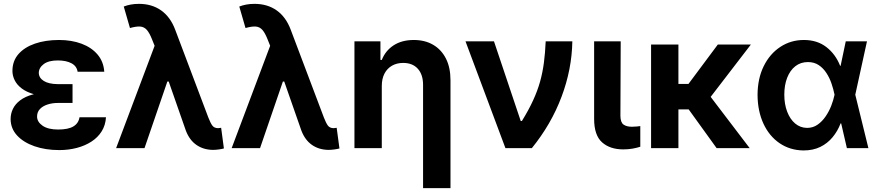

<svg xmlns="http://www.w3.org/2000/svg" viewBox="-20 -757 4492 981"><path d="M247.1 -285.6H350.6V-231H275.9Q247.1 -231 222.9 -223.1Q198.7 -215.3 184.1 -200Q169.4 -184.6 169.4 -161.6Q169.4 -134.3 197.5 -114.7Q225.6 -95.2 276.9 -95.2Q328.6 -95.2 355 -111.1Q381.3 -127 386.2 -157.7H521.5Q519 -117.2 499.5 -85.9Q480 -54.7 447 -33.4Q414.1 -12.2 372.1 -1.2Q330.1 9.8 282.7 9.8Q212.4 9.8 156.2 -9.8Q100.1 -29.3 67.4 -64.7Q34.7 -100.1 34.2 -148.4Q34.2 -176.3 46.1 -200.9Q58.1 -225.6 83.3 -244.6Q108.4 -263.7 148.9 -274.7Q189.5 -285.6 247.1 -285.6ZM350.6 -264.2H247.1Q192.9 -264.2 154.1 -275.4Q115.2 -286.6 90.8 -305.2Q66.4 -323.7 54.9 -347.2Q43.5 -370.6 43.5 -394.5Q43.5 -445.3 74.2 -480.5Q105 -515.6 158.7 -534.2Q212.4 -552.7 281.7 -552.7Q345.7 -552.7 396.7 -533.7Q447.8 -514.6 478.5 -478.3Q509.3 -441.9 512.7 -390.6H376.5Q372.1 -419.4 345 -433.8Q317.9 -448.2 275.4 -448.2Q228.5 -448.2 203.6 -429.7Q178.7 -411.1 178.2 -384.8Q178.7 -358.9 203.9 -343.3Q229 -327.6 275.9 -327.1H350.6Z M1067.9 8.8Q1019.5 8.3 983.9 -16.4Q948.2 -41 929.7 -89.4L831.1 -371.6L776.9 -505.9L756.3 -557.1Q743.7 -588.9 730.2 -604.2Q716.8 -619.6 696.8 -621.3Q676.8 -623 644 -613.8L612.3 -723.6Q628.4 -730 647.7 -733.6Q667 -737.3 689.9 -737.3Q755.9 -737.3 803.2 -703.9Q850.6 -670.4 875 -605.5L1044.4 -156.7Q1055.2 -128.9 1064.7 -115.7Q1074.2 -102.5 1094.2 -102.1Q1103 -102.5 1109.9 -104L1124 1.5Q1113.8 4.4 1097.9 6.6Q1082 8.8 1067.9 8.8ZM573.2 0 789.1 -573.7 873.5 -340.3H835L718.3 0Z M1658.2 8.8Q1609.9 8.3 1574.2 -16.4Q1538.6 -41 1520 -89.4L1421.4 -371.6L1367.2 -505.9L1346.7 -557.1Q1334 -588.9 1320.6 -604.2Q1307.1 -619.6 1287.1 -621.3Q1267.1 -623 1234.4 -613.8L1202.6 -723.6Q1218.8 -730 1238 -733.6Q1257.3 -737.3 1280.3 -737.3Q1346.2 -737.3 1393.6 -703.9Q1440.9 -670.4 1465.3 -605.5L1634.8 -156.7Q1645.5 -128.9 1655 -115.7Q1664.6 -102.5 1684.6 -102.1Q1693.4 -102.5 1700.2 -104L1714.4 1.5Q1704.1 4.4 1688.2 6.6Q1672.4 8.8 1658.2 8.8ZM1163.6 0 1379.4 -573.7 1463.9 -340.3H1425.3L1308.6 0Z M1930.7 -317.4V0H1791V-545.9H1923.8V-450.7H1930.7Q1949.2 -498 1991.2 -525.4Q2033.2 -552.7 2094.2 -552.7Q2150.9 -552.7 2192.9 -528.3Q2234.9 -503.9 2258.3 -458Q2281.7 -412.1 2281.7 -347.2V204.1H2141.6V-323.7Q2141.6 -376 2114.7 -405.8Q2087.9 -435.5 2040 -435.5Q2007.8 -435.5 1983.2 -421.6Q1958.5 -407.7 1944.6 -381.3Q1930.7 -355 1930.7 -317.4Z M2562.5 0 2358.4 -545.9H2503.9L2640.6 -138.7H2646.5Q2681.2 -194.8 2703.6 -243.7Q2726.1 -292.5 2739.3 -339.4Q2752.4 -386.2 2759 -436.5Q2765.6 -486.8 2768.1 -545.9H2904.3Q2901.9 -402.8 2849.1 -262.5Q2796.4 -122.1 2697.3 0Z M3015.6 -545.9H3151.4L3149.9 -164.6Q3150.4 -131.3 3166 -120.4Q3181.6 -109.4 3208.5 -109.4Q3222.2 -109.4 3232.9 -110.6Q3243.7 -111.8 3251.5 -112.8V-7.3Q3233.9 -1.5 3211.9 2.4Q3189.9 6.3 3164.6 6.3Q3096.7 6.3 3056.2 -29.8Q3015.6 -65.9 3015.6 -149.9Z M3446.3 -529.3V0H3306.6V-529.3ZM3816.4 -529.3 3562 -198.2H3418.9L3409.2 -328.1H3497.6L3647.5 -529.3ZM3641.6 0 3487.3 -213.9 3590.8 -288.6 3810.5 0Z M4085 11.7Q4016.1 10.7 3963.1 -25.4Q3910.2 -61.5 3880.6 -125.5Q3851.1 -189.5 3850.6 -272.5Q3851.1 -356 3882.1 -418.9Q3913.1 -481.9 3966.8 -517.3Q4020.5 -552.7 4087.4 -552.7Q4155.3 -552.7 4202.1 -516.6Q4249 -480.5 4272.5 -420.9H4316.4L4349.6 -274.4L4417 0H4307.1L4243.7 -274.4Q4238.3 -301.3 4228.5 -330.1Q4218.8 -358.9 4202.6 -383.8Q4186.5 -408.7 4163.3 -424.3Q4140.1 -439.9 4107.9 -439.9Q4070.8 -439.9 4043.7 -418.7Q4016.6 -397.5 4002 -359.9Q3987.3 -322.3 3987.3 -273.4Q3987.3 -224.6 4002 -186.3Q4016.6 -147.9 4042.7 -126Q4068.8 -104 4103.5 -103.5Q4133.8 -103.5 4157.2 -119.9Q4180.7 -136.2 4198.2 -161.9Q4215.8 -187.5 4227.1 -216.6Q4238.3 -245.6 4243.7 -271.5L4301.3 -545.9H4409.7L4349.6 -271.5L4316.4 -126.5H4274.9Q4259.8 -86.9 4233.9 -55.7Q4208 -24.4 4171.1 -6.3Q4134.3 11.7 4085 11.7Z"/></svg>

Font: Inter Cardless Tabular Bold
Style: Bold
Weight: 700
Designer: Rasmus Andersson
Foundry: rsms
Version: Version 4.000;git-4fc901f